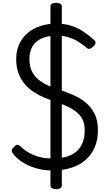

<svg xmlns="http://www.w3.org/2000/svg" viewBox="-20 -1181 788 1351"><path d="M346 19Q313 19 275.5 12.5Q238 6 200 -8.5Q162 -23 128 -46.5Q94 -70 69 -103Q62 -114 62.5 -123Q63 -132 77 -146Q91 -161 100.5 -162.5Q110 -164 129 -147Q154 -123 186 -105Q218 -87 258 -76.5Q298 -66 346 -66Q403 -66 446 -78Q489 -90 518 -115Q547 -140 561.5 -177.5Q576 -215 576 -265Q576 -308 561.5 -338.5Q547 -369 519.5 -391.5Q492 -414 455 -431.5Q418 -449 373 -464Q334 -477 294 -493.5Q254 -510 218 -533.5Q182 -557 154.5 -589Q127 -621 110.5 -664.5Q94 -708 94 -766Q94 -825 115.5 -871Q137 -917 175.5 -949.5Q214 -982 266 -998.5Q318 -1015 378 -1015Q435 -1015 482 -999.5Q529 -984 568.5 -957.5Q608 -931 643 -899Q654 -889 652 -878.5Q650 -868 640 -857Q627 -844 615.5 -839Q604 -834 593 -842Q563 -868 530.5 -888Q498 -908 461 -919Q424 -930 378 -930Q333 -930 297.5 -919.5Q262 -909 237.5 -888.5Q213 -868 200 -837Q187 -806 187 -766Q187 -717 203 -682.5Q219 -648 247 -624Q275 -600 313 -582Q351 -564 396 -550Q443 -535 491 -514.5Q539 -494 579.5 -462Q620 -430 644.5 -382.5Q669 -335 669 -265Q669 -196 646 -143.5Q623 -91 581 -54.5Q539 -18 479 0.5Q419 19 346 19ZM375 150Q335 150 335 122V-1134Q335 -1161 375 -1161Q415 -1161 415 -1134V122Q415 150 375 150Z"/></svg>

Font: Playwrite ES
Style: Regular
Weight: 400
Designer: Veronika Burian, José Scaglione
Foundry: TypeTogether
Version: Version 1.002